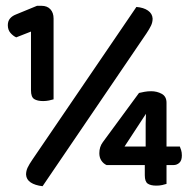

<svg xmlns="http://www.w3.org/2000/svg" viewBox="-20 -637 656 663"><path d="M87 -528 36 -508Q25 -513 16 -523.5Q7 -534 7 -550Q7 -564 14.5 -573Q22 -582 35 -587L108 -617H123Q143 -617 154 -605Q165 -593 165 -573V-294Q159 -292 149 -290Q139 -288 129 -288Q109 -288 98 -295Q87 -302 87 -325ZM480 -67H348Q337 -72 330 -82.5Q323 -93 323 -108Q323 -130 335 -146L460 -316Q468 -318 479 -320Q490 -322 502 -322Q522 -322 538.5 -313Q555 -304 555 -282V-131H601Q603 -126 605.5 -118.5Q608 -111 608 -100Q608 -83 599.5 -75Q591 -67 579 -67H555V-2Q549 0 540 2Q531 4 520 4Q500 4 490 -3Q480 -10 480 -32ZM483 -182Q483 -193 483 -210Q483 -227 484 -244L410 -131H483ZM451 -613Q476 -611 491 -600.5Q506 -590 507 -573Q507 -560 501.5 -548.5Q496 -537 486 -522L127 6Q101 3 86 -7Q71 -17 70 -34Q70 -47 75.5 -58.5Q81 -70 92 -86Z"/></svg>

Font: Baloo Chettan 2 SemiBold
Style: Regular
Weight: 600
Designer: Maithili Shingre, Unnati Kotecha and Ek Type
Foundry: Ek Type
Version: Version 1.640;hotconv 1.0.111;makeotfexe 2.5.65597; ttfautoh